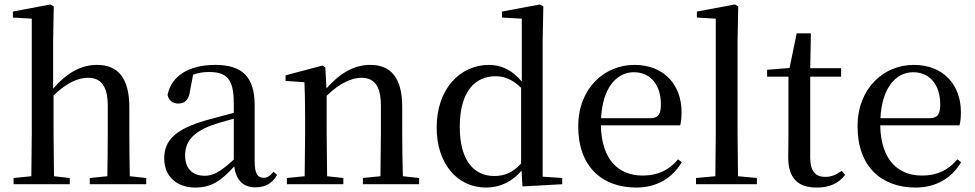

<svg xmlns="http://www.w3.org/2000/svg" viewBox="-20 -829 4387 864"><path d="M461 0H638V-28L564 -36C563 -91 562 -174 562 -230V-346C562 -483 507 -537 417 -537C348 -537 284 -505 219 -430V-644L222 -800L207 -809L38 -777V-750L123 -745V-230L121 -36L41 -28V0H294V-28L223 -36L221 -230V-399C281 -459 335 -479 376 -479C431 -479 465 -446 465 -352V-230C465 -174 464 -92 463 -36L384 -28V0Z M1129 14C1173 14 1205 -3 1227 -42L1211 -56C1194 -36 1182 -29 1166 -29C1140 -29 1126 -46 1126 -104V-355C1126 -483 1070 -537 949 -537C828 -537 751 -486 734 -402C739 -377 757 -363 783 -363C810 -363 830 -378 835 -420L849 -493C874 -502 897 -505 920 -505C999 -505 1032 -475 1032 -365V-321C990 -310 944 -298 905 -287C767 -247 719 -196 719 -116C719 -32 779 15 859 15C933 15 976 -17 1034 -80C1042 -21 1072 14 1129 14ZM1032 -111C972 -55 938 -38 902 -38C848 -38 813 -68 813 -130C813 -189 846 -232 927 -263C957 -274 994 -285 1032 -295Z M1691 0H1866V-28L1793 -36C1791 -91 1790 -174 1790 -230V-348C1790 -482 1736 -537 1647 -537C1581 -537 1517 -508 1449 -431L1444 -526L1431 -534L1265 -490V-465L1350 -459C1352 -410 1353 -363 1353 -295V-230L1351 -36L1271 -28V0H1525V-28L1452 -36L1450 -230V-398C1511 -458 1567 -479 1606 -479C1662 -479 1694 -446 1694 -352V-230L1692 -36L1613 -28V0Z M2331 10 2510 0V-28L2422 -34V-647L2425 -800L2410 -809L2239 -777V-750L2328 -745V-462C2284 -515 2234 -537 2181 -537C2050 -537 1945 -429 1945 -255C1945 -92 2038 15 2167 15C2229 15 2283 -10 2327 -61ZM2325 -93C2287 -52 2250 -37 2204 -37C2115 -37 2049 -104 2049 -258C2049 -423 2122 -486 2210 -486C2251 -486 2286 -471 2325 -434Z M2843 15C2935 15 3005 -27 3048 -99L3031 -112C2992 -65 2942 -39 2872 -39C2765 -39 2687 -108 2684 -265H3041C3045 -281 3047 -301 3047 -325C3047 -445 2970 -537 2835 -537C2700 -537 2582 -432 2582 -260C2582 -78 2691 15 2843 15ZM2685 -297C2691 -432 2754 -504 2832 -504C2908 -504 2954 -446 2954 -360C2954 -316 2943 -297 2906 -297Z M3198 0H3386V-28L3301 -36L3299 -230V-644L3302 -800L3287 -809L3116 -777V-750L3201 -745V-230L3199 -36L3112 -28V0Z M3656 15C3714 15 3755 -5 3783 -42L3768 -60C3741 -42 3722 -33 3693 -33C3650 -33 3626 -59 3626 -119V-484H3765V-522H3626L3629 -679H3565L3533 -523L3432 -515V-484H3528V-215C3528 -178 3527 -155 3527 -122C3527 -28 3569 15 3656 15Z M4100 15C4192 15 4262 -27 4305 -99L4288 -112C4249 -65 4199 -39 4129 -39C4022 -39 3944 -108 3941 -265H4298C4302 -281 4304 -301 4304 -325C4304 -445 4227 -537 4092 -537C3957 -537 3839 -432 3839 -260C3839 -78 3948 15 4100 15ZM3942 -297C3948 -432 4011 -504 4089 -504C4165 -504 4211 -446 4211 -360C4211 -316 4200 -297 4163 -297Z"/></svg>

Font: Source Han Serif CN Medium
Style: Regular
Weight: 500
Designer: Ryoko NISHIZUKA 西塚涼子 (kana & ideographs); Frank Grießhammer (Latin, Greek & Cyrillic); Wenlong ZHANG 张文龙 (bopomofo); San
Foundry: Adobe
Version: Version 2.002;hotconv 1.1.0;makeotfexe 2.6.0